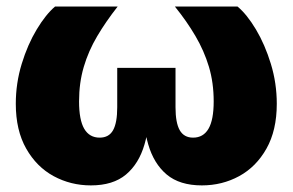

<svg xmlns="http://www.w3.org/2000/svg" viewBox="-20 -559 895 587"><path d="M257.8 7.8Q196.3 7.8 144 -20.5Q91.8 -48.8 60.1 -104.7Q28.3 -160.6 28.3 -241.7Q28.3 -304.7 46.4 -363.8Q64.5 -422.9 92.3 -469Q120.1 -515.1 148.4 -539.1H339.8Q303.7 -493.2 277.1 -448.2Q250.5 -403.3 236.1 -354.5Q221.7 -305.7 221.7 -249Q221.7 -192.4 237.5 -165.3Q253.4 -138.2 284.7 -138.2Q313 -138.2 325.7 -160.9Q338.4 -183.6 338.4 -231V-351.6H516.6V-231Q516.6 -183.6 529.5 -160.9Q542.5 -138.2 570.3 -138.2Q601.6 -138.2 617.4 -165.3Q633.3 -192.4 633.3 -249Q633.3 -306.2 618.7 -355Q604 -403.8 577.6 -448.7Q551.3 -493.7 514.6 -539.1H706.1Q734.9 -515.1 762.5 -469Q790 -422.9 808.1 -363.8Q826.2 -304.7 826.2 -241.7Q826.2 -160.6 794.7 -104.7Q763.2 -48.8 711.2 -20.5Q659.2 7.8 597.2 7.8Q529.3 7.8 489.7 -25.4Q450.2 -58.6 433.1 -117.9Q416 -177.2 415 -254.9H439.9Q439 -177.2 421.9 -117.9Q404.8 -58.6 365.2 -25.4Q325.7 7.8 257.8 7.8Z"/></svg>

Font: Inter 18pt Black
Style: Regular
Weight: 900
Designer: Rasmus Andersson
Foundry: rsms
Version: Version 4.001;git-66647c0bb